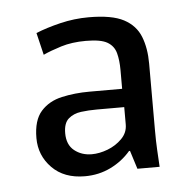

<svg xmlns="http://www.w3.org/2000/svg" viewBox="-35 -636 395 396"><g transform="rotate(-5 162.0 -438.0)"><path d="M126 -275Q83 -275 58 -300.5Q33 -326 33 -362Q33 -399 49.5 -417.5Q66 -436 93 -442Q120 -448 150 -448H218V-487Q218 -507 214 -522Q210 -537 196.5 -545Q183 -553 152 -553Q123 -553 100.5 -546Q78 -539 63 -532L52 -578Q74 -587 103 -594Q132 -601 162 -601Q210 -601 234.5 -588Q259 -575 268.5 -551Q278 -527 278 -495V-357Q278 -334 279 -316Q280 -298 281 -281H235L223 -319H221Q204 -299 179.5 -287Q155 -275 126 -275ZM144 -319Q160 -319 177 -325.5Q194 -332 206.5 -344.5Q219 -357 219 -374V-410H162Q145 -410 129.5 -408Q114 -406 103.5 -397Q93 -388 93 -367Q93 -343 108 -331Q123 -319 144 -319Z"/></g></svg>

Font: Murecho Thin
Style: Regular
Weight: 400
Version: Version 1.010